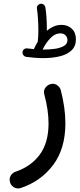

<svg xmlns="http://www.w3.org/2000/svg" viewBox="-20 -737 432 1041"><path d="M102.1 -455.1Q103 -464.4 110.8 -470.2Q118.7 -476.1 127.9 -474.6Q146.5 -472.2 164.1 -470.7Q164.6 -472.7 165.5 -474.6Q174.3 -494.1 185.1 -511.7Q184.6 -513.2 185.1 -515.6Q188 -538.6 188 -573.7Q188 -603.5 185.8 -636Q183.6 -668.5 180.2 -691.4Q178.7 -700.7 185.1 -708Q191.4 -715.3 199.7 -716.3Q210 -717.8 217.3 -711.7Q224.6 -705.6 226.1 -695.8Q230 -672.9 231.9 -643.8Q233.9 -614.7 233.9 -590.3Q233.9 -580.1 233.9 -570.3Q251.5 -585 271.2 -593.5Q291 -602.1 313 -602.1Q347.7 -602.1 369.6 -581.1Q391.6 -560.1 391.6 -524.4Q391.6 -485.8 367.4 -463.4Q343.3 -440.9 303 -431.4Q262.7 -421.9 213.9 -421.9Q172.4 -421.9 122.1 -428.7Q112.8 -430.2 106.9 -438Q101.1 -445.8 102.1 -455.1ZM307.6 -556.2Q278.3 -556.2 253.4 -530.3Q228.5 -504.4 210.9 -468.3Q213.9 -468.3 217.3 -468.3Q248.5 -468.3 277.8 -472.4Q307.1 -476.6 326.4 -487.8Q345.7 -499 345.7 -520Q345.7 -534.7 335.2 -545.4Q324.7 -556.2 307.6 -556.2ZM249 -279.3Q271 -287.6 288.1 -276.4Q305.2 -265.1 309.6 -248Q321.8 -201.2 328.1 -156.2Q334.5 -111.3 334.5 -68.4Q334.5 69.8 267.8 158Q201.2 246.1 93.3 282.2Q72.8 288.6 56.2 278.8Q39.6 269 34.7 252.4Q28.3 231 38.3 215.1Q48.3 199.2 63.5 194.3Q147 166.5 195.1 102.1Q243.2 37.6 243.2 -68.4Q243.2 -139.2 220.2 -225.1Q214.8 -245.1 225.1 -259.8Q235.4 -274.4 249 -279.3Z"/></svg>

Font: Mikhak-DS2-FD Medium
Style: Regular
Weight: 500
Designer: Amin Abedi
Version: Version 3.4